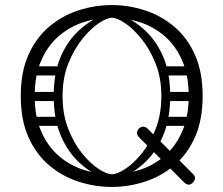

<svg xmlns="http://www.w3.org/2000/svg" viewBox="-20 -730 880 758"><path d="M421 8Q355 8 291 -12.5Q227 -33 175 -76.5Q123 -120 92.5 -188Q62 -256 62 -351Q62 -446 92.5 -514Q123 -582 175 -625.5Q227 -669 291 -689.5Q355 -710 421 -710Q487 -710 551 -689.5Q615 -669 667 -625.5Q719 -582 749.5 -514Q780 -446 780 -351Q780 -256 749.5 -188Q719 -120 667 -76.5Q615 -33 551 -12.5Q487 8 421 8ZM740 -8Q733 -1 725 -1Q716 -1 707 -10L530 -187Q521 -196 521 -206Q521 -215 528 -222Q536 -230 545 -230Q555 -230 564 -221L741 -44Q750 -35 750 -27Q750 -18 740 -8ZM421 -42Q479 -42 533.5 -60Q588 -78 631 -115.5Q674 -153 699.5 -211.5Q725 -270 725 -351Q725 -432 699.5 -490.5Q674 -549 631 -586.5Q588 -624 533.5 -642Q479 -660 421 -660Q363 -660 308.5 -642Q254 -624 211 -586.5Q168 -549 142.5 -490.5Q117 -432 117 -351Q117 -270 142.5 -211.5Q168 -153 211 -115.5Q254 -78 308.5 -60Q363 -42 421 -42ZM222 -252Q222 -243 217 -238Q212 -233 205 -233H110Q94 -233 94 -252Q94 -269 111 -269H205Q222 -269 222 -252ZM220 -451Q220 -442 215 -437Q210 -432 203 -432H108Q92 -432 92 -451Q92 -468 109 -468H203Q220 -468 220 -451ZM214 -350Q214 -341 209 -336Q204 -331 197 -331H102Q86 -331 86 -350Q86 -367 103 -367H197Q214 -367 214 -350ZM613 -252Q613 -269 630 -269H724Q741 -269 741 -252Q741 -233 725 -233H630Q623 -233 618 -238Q613 -243 613 -252ZM615 -451Q615 -468 632 -468H726Q743 -468 743 -451Q743 -432 727 -432H632Q625 -432 620 -437Q615 -442 615 -451ZM621 -350Q621 -367 638 -367H732Q749 -367 749 -350Q749 -331 733 -331H638Q631 -331 626 -336Q621 -341 621 -350ZM439 -18 422 -42Q442 -42 474.5 -63Q507 -84 539.5 -124Q572 -164 594.5 -221Q617 -278 617 -351Q617 -423 594 -480Q571 -537 538 -577.5Q505 -618 473 -639Q441 -660 422 -660L438 -680Q498 -658 546.5 -615.5Q595 -573 623.5 -508Q652 -443 652 -351Q652 -260 623.5 -193.5Q595 -127 547 -84Q499 -41 439 -18ZM405 -18Q346 -41 297.5 -84Q249 -127 220.5 -193.5Q192 -260 192 -351Q192 -443 220.5 -508Q249 -573 298 -615.5Q347 -658 406 -680L422 -660Q403 -660 371 -639Q339 -618 306 -577.5Q273 -537 250 -480Q227 -423 227 -351Q227 -278 249.5 -221Q272 -164 304.5 -124Q337 -84 369.5 -63Q402 -42 422 -42Z"/></svg>

Font: Agu Display Uzo
Style: Regular
Weight: 400
Version: Version 1.103